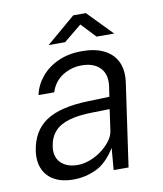

<svg xmlns="http://www.w3.org/2000/svg" viewBox="-79 -750 702 825"><g transform="rotate(-10 271.5 -337.5)"><path d="M175 10Q127.5 10 94.2 -7.8Q61 -25.5 45.8 -58.5Q30.5 -91.5 36.5 -138Q49 -224 110.5 -265.5Q172 -307 296 -310.5L388.5 -313.5L395 -356.5Q402.5 -409.5 374.2 -438.5Q346 -467.5 293 -467Q249.5 -467 211.5 -443.5Q173.5 -420 158.5 -373.5H90Q99 -416 127.8 -451Q156.5 -486 201.8 -506.5Q247 -527 305.5 -527Q365.5 -527 404.5 -506.5Q443.5 -486 459.8 -448.8Q476 -411.5 468.5 -360L417 0H352L360 -95.5Q322 -34 274.5 -12Q227 10 175 10ZM204.5 -48.5Q230 -48.5 257.2 -58.5Q284.5 -68.5 308.2 -86Q332 -103.5 348.2 -125Q364.5 -146.5 367.5 -169L380.5 -261L304.5 -259.5Q243.5 -258.5 202.8 -246.5Q162 -234.5 139.8 -209.8Q117.5 -185 111.5 -145Q105.5 -99.5 131.5 -74Q157.5 -48.5 204.5 -48.5ZM170 -577.5 296.5 -685H351.5L456 -577.5H379.5L319.5 -641L242 -577.5Z"/></g></svg>

Font: Public Sans Thin Light
Style: Italic
Weight: 300
Italic angle: -8°
Version: Version 2.001